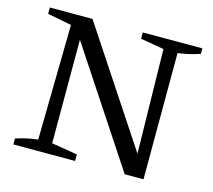

<svg xmlns="http://www.w3.org/2000/svg" viewBox="-95 -763 973 878"><g transform="rotate(15 391.5 -324.0)"><path d="M477 -648H759V-622Q707 -604 655 -598L654 0H565L208 -541V-51L330 -31V0H38V-28Q89 -45 142 -51L151 -596L37 -618V-648H239L597 -106L588 -599L477 -618Z"/></g></svg>

Font: Piazzolla SC
Style: Regular
Weight: 400
Designer: Juan Pablo del Peral
Foundry: Huerta Tipografica
Version: Version 1.330